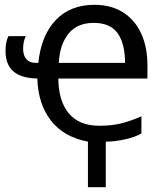

<svg xmlns="http://www.w3.org/2000/svg" viewBox="-20 -576 640 797"><path d="M135 -250Q68 -251.5 35.5 -279.8Q3 -308 3 -364Q3 -403.5 15 -426H87Q76 -404 76 -373Q76 -346 89.5 -330.5Q103 -315 128 -315H139Q151 -429 211.2 -492.5Q271.5 -556 372 -556Q442 -556 491.5 -524.2Q541 -492.5 566.5 -436Q592 -379.5 592 -306V-250H222Q223.5 -154 266.8 -104Q310 -54 392 -54Q441.5 -54 480.5 -63.2Q519.5 -72.5 567 -93V-22Q541.5 -7 499 2.5Q456.5 12 419 12V201H345V12Q244.5 -7 191.2 -75.8Q138 -144.5 135 -250ZM369 -481Q300 -481 264 -435.8Q228 -390.5 224 -315H499Q499 -394.5 468.5 -437.8Q438 -481 369 -481Z"/></svg>

Font: JuliaMono Black
Style: Regular
Weight: 900
Monospace: yes
Designer: cormullion
Foundry: corm
Version: Version 0.054; ttfautohint (v1.8.4)